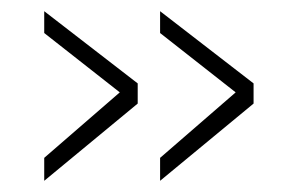

<svg xmlns="http://www.w3.org/2000/svg" viewBox="-20 -419 519 343"><path d="M266 -360V-399L433 -270V-234L266 -96V-137L401 -254ZM59 -360V-399L226 -270V-234L59 -96V-137L194 -254Z"/></svg>

Font: Panefresco 1wt
Style: Regular
Weight: 250
Version: Version 1.000